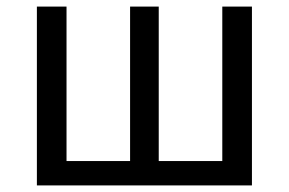

<svg xmlns="http://www.w3.org/2000/svg" viewBox="-20 -563 877 583"><path d="M92 0V-543H182V-74H375V-543H462V-74H655V-543H745V0Z"/></svg>

Font: Noto Sans KR
Style: Regular
Weight: 400
Designer: Ryoko NISHIZUKA  (kana, bopomofo & ideographs); Paul D. Hunt (Latin, Greek & Cyrillic); Sandoll Communications , Soo-you
Foundry: Adobe
Version: Version 2.004-H2;hotconv 1.0.118;makeotfexe 2.5.65603